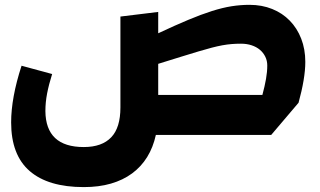

<svg xmlns="http://www.w3.org/2000/svg" viewBox="-20 -556 1319 791"><path d="M1007.8 -536.1Q1059.1 -536.1 1101.3 -519Q1143.6 -502 1173.8 -470.9Q1204.1 -439.9 1220.9 -396.7Q1237.8 -353.5 1237.8 -300.8Q1237.8 -267.1 1230.7 -224.6Q1223.6 -182.1 1210 -132.8L1097.2 0H622.1Q610.8 51.3 586.2 91.1Q561.5 130.9 524.2 158.4Q486.8 186 437 200.4Q387.2 214.8 325.2 214.8Q178.7 214.8 102.3 148.7Q25.9 82.5 25.9 -51.8Q25.9 -153.3 68.8 -285.2L194.8 -251Q181.2 -208 174.1 -171.1Q167 -134.3 167 -98.1Q168.5 49.8 325.2 49.8Q400.4 49.8 438.5 9.3Q476.1 -30.3 476.1 -113.3V-487.8L631.8 -506.8V-418.9Q701.7 -451.7 755.4 -474.1Q809.1 -496.6 853 -510.5Q897 -524.4 934.1 -530.3Q971.2 -536.1 1007.8 -536.1ZM1061 -165Q1070.8 -201.2 1075.9 -230.7Q1081.1 -260.3 1081.1 -286.1Q1081.1 -305.7 1073 -322.3Q1064.9 -338.9 1050.8 -350.8Q1036.6 -362.8 1016.6 -369.4Q996.6 -376 973.1 -376Q952.6 -376 934.3 -374.5Q916 -373 896 -369.4Q876 -365.7 852.5 -359.6Q829.1 -353.5 797.9 -344.2Q766.6 -335 726.1 -322.3Q685.5 -309.6 631.8 -293V-165Z"/></svg>

Font: DimaExpo
Style: Bold
Weight: 700
Width: 6
Designer: R.Balvardi
Foundry: Dima Software Group
Version: Version 1.00;June 11, 2019;FontCreator 11.5.0.2427 64-bit